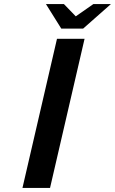

<svg xmlns="http://www.w3.org/2000/svg" viewBox="-20 -920 563 940"><path d="M90 0 259 -730H394L225 0ZM387 -780H280L205 -900H293L351 -840L437 -900H523Z"/></svg>

Font: Miedinger
Style: Bold-Italic
Weight: 700
Italic angle: -13°
Version: Version 001.000